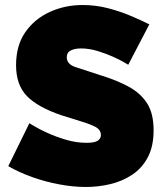

<svg xmlns="http://www.w3.org/2000/svg" viewBox="-20 -736 657 765"><path d="M491 -478Q491 -478 474 -488Q457 -498 429 -510.5Q401 -523 368 -533Q335 -543 303 -543Q278 -543 262 -535Q246 -527 246 -508Q246 -480 281.5 -468.5Q317 -457 378 -437Q444 -417 492 -391Q540 -365 566 -324.5Q592 -284 592 -217Q592 -153 569 -109.5Q546 -66 507 -40Q468 -14 420 -2.5Q372 9 322 9Q271 9 215.5 -1.5Q160 -12 108 -30.5Q56 -49 13 -74L97 -245Q97 -245 117 -233Q137 -221 170 -206Q203 -191 243.5 -179Q284 -167 325 -167Q357 -167 369.5 -175.5Q382 -184 382 -198Q382 -219 360 -230.5Q338 -242 302.5 -252.5Q267 -263 224 -277Q130 -309 87 -353.5Q44 -398 44 -476Q44 -555 81 -608Q118 -661 178.5 -688.5Q239 -716 309 -716Q361 -716 409.5 -703.5Q458 -691 500.5 -673Q543 -655 575 -639Z"/></svg>

Font: Raleway Black
Style: Regular
Weight: 900
Designer: Matt McInerney, Pablo Impallari, Rodrigo Fuenzalida
Foundry: Matt McInerney, Pablo Impallari, Rodrigo Fuenzalida
Version: Version 4.026